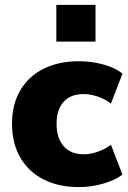

<svg xmlns="http://www.w3.org/2000/svg" viewBox="-20 -753 524 784"><path d="M303 11Q220 11 158.5 -20Q97 -51 63 -109.5Q29 -168 29 -247Q29 -327 63 -384.5Q97 -442 158.5 -472.5Q220 -503 303 -503Q352 -503 401 -490Q450 -477 480 -452L433 -330Q410 -348 379.5 -358.5Q349 -369 322 -369Q269 -369 240 -337.5Q211 -306 211 -247Q211 -189 240 -156Q269 -123 322 -123Q349 -123 379.5 -133.5Q410 -144 433 -162L480 -40Q450 -17 401 -3Q352 11 303 11ZM210 -583V-733H370V-583Z"/></svg>

Font: Nunito Sans 12pt Black
Style: Regular
Weight: 900
Designer: Vernon Adams
Foundry: Vernon Adams
Version: Version 3.101;gftools[0.9.27]